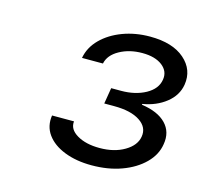

<svg xmlns="http://www.w3.org/2000/svg" viewBox="-69 -910 581 549"><g transform="rotate(15 222.0 -635.5)"><path d="M244.6 -436.5Q199.2 -436.5 164.3 -450.2Q129.4 -463.9 111.8 -488.3Q94.2 -512.7 99.1 -544.9H164.1Q161.1 -521 187.3 -505.6Q213.4 -490.2 253.9 -490.2Q297.4 -490.2 327.6 -508.1Q357.9 -525.9 362.3 -552.7Q367.2 -581.1 340.3 -598.9Q313.5 -616.7 263.7 -616.7H234.4L242.2 -664.1H271.5Q313.5 -664.1 344 -680.9Q374.5 -697.8 378.9 -725.6Q383.3 -751 362.1 -767.6Q340.8 -784.2 302.7 -784.2Q264.6 -784.2 235.6 -768.1Q206.5 -752 201.2 -726.1H139.2Q145 -758.3 169.7 -783Q194.3 -807.6 231.4 -821.5Q268.6 -835.4 312 -835.4Q378.9 -835.4 414.3 -804.4Q449.7 -773.4 442.4 -728Q437 -695.3 408.7 -672.9Q380.4 -650.4 339.8 -643.6L339.4 -641.1Q387.7 -634.3 411.4 -609.9Q435.1 -585.4 428.7 -548.3Q423.8 -516.1 398.2 -490.7Q372.6 -465.3 333 -450.9Q293.5 -436.5 244.6 -436.5Z"/></g></svg>

Font: Inter Light
Style: Italic
Weight: 300
Italic angle: -9.3988°
Designer: Rasmus Andersson
Foundry: rsms
Version: Version 4.001;git-66647c0bb